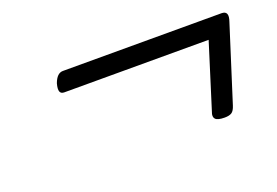

<svg xmlns="http://www.w3.org/2000/svg" viewBox="-56 -617 875 606"><g transform="rotate(-20 381.5 -313.5)"><path d="M614 -157Q590 -157 583 -165Q576 -173 582 -188L650 -405H165Q154 -405 151 -413.5Q148 -422 153 -440Q164 -470 184 -470H717Q743 -470 731 -436L651 -184Q646 -168 638 -162.5Q630 -157 614 -157Z"/></g></svg>

Font: Playwrite DK Loopet Light
Style: Regular
Weight: 300
Version: Version 1.003